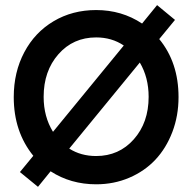

<svg xmlns="http://www.w3.org/2000/svg" viewBox="-20 -701 744 743"><path d="M127 22 57.1 -35.2 108.9 -98.1Q33.2 -191.4 33.2 -325.2Q33.2 -421.9 74 -498.8Q114.7 -575.7 187.5 -618.9Q260.3 -662.1 352.1 -662.1Q451.2 -662.1 529.8 -609.9L587.9 -681.2L657.2 -624L596.2 -549.8Q670.9 -459 670.9 -325.2Q670.9 -252.9 647 -190.2Q623 -127.4 581.3 -83Q539.6 -38.6 480.2 -13.2Q420.9 12.2 352.1 12.2Q253.4 12.2 175.8 -38.1ZM352.1 -97.2Q440.4 -97.2 497.8 -161.9Q555.2 -226.6 555.2 -326.2Q555.2 -401.4 521 -459L248 -126Q293 -97.2 352.1 -97.2ZM148.9 -326.2Q148.9 -249.5 185.1 -190.9L459 -524.9Q412.6 -556.2 352.1 -556.2Q263.2 -556.2 206.1 -491.2Q148.9 -426.3 148.9 -326.2Z"/></svg>

Font: Apfel Grotezk Mittel
Style: Regular
Weight: 500
Designer: Luigi Gorlero
Foundry: © 2023, Luigi Gorlero & Collletttivo
Version: Version 2.000;Glyphs 3.2 (3217)